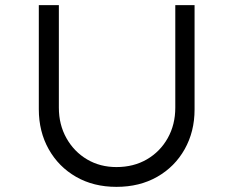

<svg xmlns="http://www.w3.org/2000/svg" viewBox="-20 -720 909 747"><path d="M433 7Q344 7 276 -32Q208 -71 169.5 -139.5Q131 -208 131 -295V-700H209V-301Q209 -235 238.5 -182.5Q268 -130 318.5 -100Q369 -70 433 -70Q500 -70 551.5 -100Q603 -130 632.5 -182.5Q662 -235 662 -301V-700H737V-294Q737 -208 698.5 -139.5Q660 -71 591.5 -32Q523 7 433 7Z"/></svg>

Font: Lexend Exa Light
Style: Regular
Weight: 300
Designer: Bonnie Shaver-Troup, Thomas Jockin
Foundry: Lexend
Version: Version 1.007